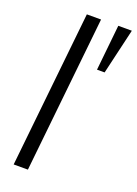

<svg xmlns="http://www.w3.org/2000/svg" viewBox="-153 -873 668 936"><g transform="rotate(20 181.0 -405.0)"><path d="M267.6 -573.2 292 -809.6H362.3L307.1 -573.2ZM43.9 0 128.9 -809.6H202.6L117.7 0Z"/></g></svg>

Font: Oswald
Style: Light
Weight: 300
Designer: Vernon Adams
Foundry: Vernon Adams
Version: 3.0; ttfautohint (v0.95.6-bc232) -l 8 -r 50 -G 200 -x 0 -w "